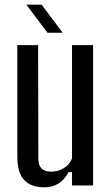

<svg xmlns="http://www.w3.org/2000/svg" viewBox="-20 -793 469 821"><path d="M169 8Q113 8 83.5 -23Q54 -54 54 -125V-600H143L144 -117Q144 -87 157 -73Q170 -59 200 -59Q228 -59 253 -74Q278 -89 288 -116V-600H378V0H288V-57H273Q255 -23 229 -7.5Q203 8 169 8ZM93 -773H158L248 -653H183Z"/></svg>

Font: Big Shoulders Text Medium
Style: Regular
Weight: 500
Designer: Patric King
Foundry: XO Type Co
Version: Version 1.000; ttfautohint (v1.8.2)